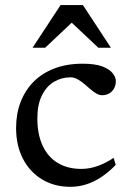

<svg xmlns="http://www.w3.org/2000/svg" viewBox="-20 -710 499 740"><path d="M298.5 -464.5Q347 -464.5 374.8 -453.8Q402.5 -443 414.5 -427.5Q426.5 -412 426.5 -397.5Q426.5 -382 419.8 -369.5Q413 -357 401 -350Q389 -343 373.5 -343Q362.5 -343 350.8 -350Q339 -357 327.2 -367.2Q315.5 -377.5 303.2 -387.8Q291 -398 278 -405Q265 -412 252 -412Q217.5 -412 188.2 -394.8Q159 -377.5 141.5 -342.2Q124 -307 124 -253.5Q124 -192.5 144.2 -148.8Q164.5 -105 202.5 -82Q240.5 -59 293.5 -59Q324.5 -59 355.8 -70Q387 -81 418 -101.5L426 -74.5Q399 -46.5 370.8 -27.8Q342.5 -9 312.8 0.5Q283 10 251.5 10Q189.5 10 142.2 -18.5Q95 -47 68.5 -98Q42 -149 42 -217Q42 -271 59.2 -316.2Q76.5 -361.5 109.2 -394.8Q142 -428 189.8 -446.2Q237.5 -464.5 298.5 -464.5ZM105.5 -526 213.5 -690.5H299.5L407.5 -526H359L247.5 -631H265.5L154 -526Z"/></svg>

Font: Newsreader
Style: Regular
Weight: 400
Designer: Hugues Gentile
Foundry: Production Type
Version: Version 1.003